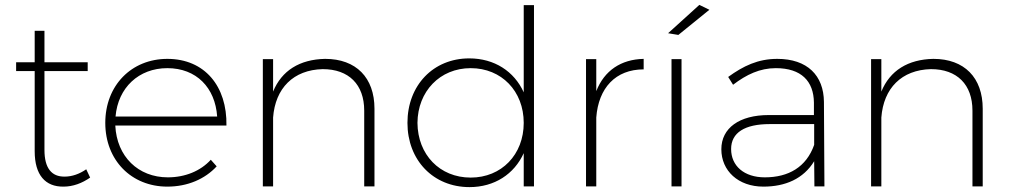

<svg xmlns="http://www.w3.org/2000/svg" viewBox="-20 -763 4130 786"><path d="M333 -70C306 -51 275 -40 245 -40C191 -39 162 -75 162 -149V-472H339V-508H162V-637H122V-508H46V-472H122V-144C122 -46 166 2 240 1C279 1 316 -13 349 -36Z M665 -522C518 -522 411 -413 411 -260C411 -107 518 1 665 1C748 1 819 -30 867 -82L843 -109C801 -63 738 -37 667 -37C546 -37 458 -122 452 -249H907C910 -410 818 -522 665 -522ZM453 -286C463 -404 548 -484 665 -484C784 -484 861 -404 869 -286Z M1311 -522C1207 -520 1133 -474 1098 -388V-521H1056V0H1098V-282C1107 -402 1181 -477 1301 -480C1408 -480 1471 -417 1471 -310V0H1513V-318C1513 -445 1438 -522 1311 -522Z M2124 -742V-385C2085 -471 2004 -524 1901 -524C1754 -524 1648 -414 1648 -260C1648 -107 1754 3 1902 3C2004 3 2085 -50 2124 -136V0H2166V-742ZM1907 -36C1780 -36 1690 -130 1689 -260C1690 -389 1781 -484 1907 -484C2033 -484 2124 -390 2124 -260C2124 -130 2033 -36 1907 -36Z M2421 -390V-521H2379V0H2421V-282C2430 -403 2500 -479 2615 -479V-522C2522 -520 2454 -474 2421 -390Z M2843 -743 2715 -627 2757 -620 2884 -723ZM2729 -521V0H2770V-521Z M3355 0 3353 -346C3352 -454 3285 -522 3162 -522C3083 -522 3023 -493 2961 -448L2981 -416C3036 -458 3091 -484 3156 -484C3260 -484 3311 -431 3312 -343V-292H3127C3007 -292 2933 -239 2933 -152C2933 -64 3002 1 3105 1C3195 1 3269 -31 3313 -103L3314 0ZM3111 -37C3026 -37 2973 -84 2973 -153C2973 -220 3029 -255 3131 -255H3313V-170C3281 -79 3208 -37 3111 -37Z M3801 -522C3697 -520 3623 -474 3588 -388V-521H3546V0H3588V-282C3597 -402 3671 -477 3791 -480C3898 -480 3961 -417 3961 -310V0H4003V-318C4003 -445 3928 -522 3801 -522Z"/></svg>

Font: Montserrat arm ExtraLight
Style: Regular
Weight: 275
Designer: Julieta Ulanovsky
Foundry: Julieta Ulanovsky
Version: Version 6.000;PS 006.000;hotconv 1.0.88;makeotf.lib2.5.64775